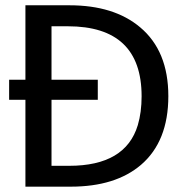

<svg xmlns="http://www.w3.org/2000/svg" viewBox="-20 -699 707 719"><path d="M75.2 -325.2H14.2V-400.4H75.2V-679.2H240.2Q407.2 -679.2 504.9 -596.7Q610.4 -508.3 610.4 -338.9Q610.4 -169.4 507.8 -81.5Q412.1 0 245.1 0H75.2ZM510.3 -338.4Q510.3 -600.6 233.9 -600.6H172.9V-400.4H346.2V-325.2H172.9V-78.1H239.3Q450.2 -78.1 496.1 -230.5Q510.3 -278.8 510.3 -338.4Z"/></svg>

Font: Inder
Style: Regular
Weight: 400
Designer: Irina Smirnova
Foundry: Irina Smirnova
Version: Version 1.001